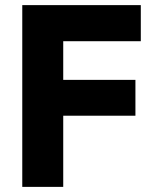

<svg xmlns="http://www.w3.org/2000/svg" viewBox="-20 -730 572 750"><path d="M530 -569H227V-418H509V-278H227V0H67V-710H530Z"/></svg>

Font: Livvic
Style: Bold
Weight: 700
Designer: Jacques Le Bailly, Baron von Fonthausen
Version: Version 1.001; ttfautohint (v1.8.2)